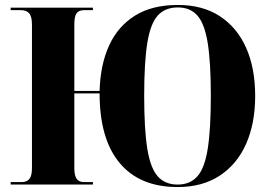

<svg xmlns="http://www.w3.org/2000/svg" viewBox="-20 -745 1101 775"><path d="M697 10Q544 10 463 -87Q382 -184 382 -368H280V-67Q280 -36 289.5 -23Q299 -10 319 -10H355V0H23V-10H68Q88 -10 98.5 -22.5Q109 -35 109 -67V-645Q109 -679 97.5 -691.5Q86 -704 65 -704H23V-714H355V-704H319Q299 -704 289.5 -692Q280 -680 280 -646V-378H382Q385 -484 420.5 -561.5Q456 -639 525 -682Q594 -725 698 -725Q798 -725 867.5 -679.5Q937 -634 973.5 -552Q1010 -470 1010 -358Q1010 -247 973.5 -164.5Q937 -82 867 -36Q797 10 697 10ZM697 0Q747 0 776.5 -33Q806 -66 818.5 -144.5Q831 -223 831 -358Q831 -493 818.5 -571Q806 -649 777 -682Q748 -715 698 -715Q646 -715 616.5 -682Q587 -649 574.5 -571Q562 -493 562 -358Q562 -223 574.5 -145Q587 -67 616.5 -33.5Q646 0 697 0Z"/></svg>

Font: Noto Serif Display SemiCondensed ExtraBold
Style: Regular
Weight: 800
Width: 4
Designer: Monotype Design Team
Foundry: Monotype Imaging Inc.
Version: Version 2.009